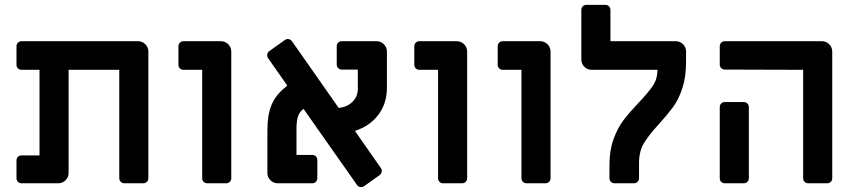

<svg xmlns="http://www.w3.org/2000/svg" viewBox="-20 -756 3533 792"><path d="M48 -21V-94Q48 -103 54 -109Q60 -115 69 -115H143V-468H69Q60 -468 54 -474Q48 -480 48 -489V-565Q48 -574 54 -580Q60 -586 69 -586H549Q567 -586 579.5 -573.5Q592 -561 592 -543V-21Q592 -12 586 -6Q580 0 571 0H493Q484 0 478 -6Q472 -12 472 -21V-468H263V-43Q263 -25 250.5 -12.5Q238 0 220 0H69Q60 0 54 -6Q48 -12 48 -21Z M814 -21V-468H737Q728 -468 722 -474Q716 -480 716 -489V-565Q716 -574 722 -580Q728 -586 737 -586H891Q909 -586 921.5 -573.5Q934 -561 934 -543V-21Q934 -12 928 -6Q922 0 913 0H835Q826 0 820 -6Q814 -12 814 -21Z M1452 6 1232 -307Q1216 -295 1209.5 -276.5Q1203 -258 1203 -224V-117H1268Q1277 -117 1283 -111Q1289 -105 1289 -96V-21Q1289 -12 1283 -6Q1277 0 1268 0H1126Q1108 0 1095.5 -12.5Q1083 -25 1083 -43V-220Q1083 -282 1100 -323Q1117 -364 1157 -396L1165 -403L1086 -516Q1082 -521 1082 -528Q1082 -539 1092 -546L1155 -591Q1160 -595 1167 -595Q1178 -595 1185 -585L1377 -311Q1411 -314 1433.5 -335.5Q1456 -357 1456 -389V-469H1390Q1381 -469 1375 -475Q1369 -481 1369 -490V-565Q1369 -574 1375 -580Q1381 -586 1390 -586H1533Q1551 -586 1563.5 -573.5Q1576 -561 1576 -543V-394Q1576 -330 1541 -283Q1506 -236 1444 -216L1551 -63Q1555 -58 1555 -51Q1555 -40 1545 -33L1482 12Q1477 16 1470 16Q1458 16 1452 6Z M1787 -21V-468H1710Q1701 -468 1695 -474Q1689 -480 1689 -489V-565Q1689 -574 1695 -580Q1701 -586 1710 -586H1864Q1882 -586 1894.5 -573.5Q1907 -561 1907 -543V-21Q1907 -12 1901 -6Q1895 0 1886 0H1808Q1799 0 1793 -6Q1787 -12 1787 -21Z M2131 -21V-468H2054Q2045 -468 2039 -474Q2033 -480 2033 -489V-565Q2033 -574 2039 -580Q2045 -586 2054 -586H2208Q2226 -586 2238.5 -573.5Q2251 -561 2251 -543V-21Q2251 -12 2245 -6Q2239 0 2230 0H2152Q2143 0 2137 -6Q2131 -12 2131 -21Z M2494 -21V-76Q2494 -136 2511 -182.5Q2528 -229 2552.5 -261Q2577 -293 2615 -333Q2655 -375 2673.5 -403Q2692 -431 2692 -467V-468H2421Q2403 -468 2390.5 -480.5Q2378 -493 2378 -511V-715Q2378 -724 2384 -730Q2390 -736 2399 -736H2477Q2486 -736 2492 -730Q2498 -724 2498 -715V-586H2767Q2785 -586 2797.5 -573.5Q2810 -561 2810 -543V-500Q2810 -438 2794.5 -391.5Q2779 -345 2756.5 -314.5Q2734 -284 2698 -244Q2657 -200 2636.5 -166Q2616 -132 2616 -84V-21Q2616 -12 2610 -6Q2604 0 2595 0H2515Q2506 0 2500 -6Q2494 -12 2494 -21Z M3293 -21V-468L2970 -469Q2961 -469 2955 -475Q2949 -481 2949 -490V-565Q2949 -574 2955 -580Q2961 -586 2970 -586H3370Q3388 -586 3400.5 -573.5Q3413 -561 3413 -543V-21Q3413 -12 3407 -6Q3401 0 3392 0H3314Q3305 0 3299 -6Q3293 -12 3293 -21ZM2949 -21V-314Q2949 -323 2955 -329Q2961 -335 2970 -335H3048Q3057 -335 3063 -329Q3069 -323 3069 -314V-21Q3069 -12 3063 -6Q3057 0 3048 0H2970Q2961 0 2955 -6Q2949 -12 2949 -21Z"/></svg>

Font: Miriam Libre
Style: Bold
Weight: 700
Designer: Michal Sahar
Foundry: Hagilda
Version: Version 1.001